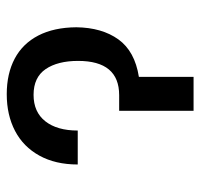

<svg xmlns="http://www.w3.org/2000/svg" viewBox="-32 -544 577 552"><g transform="rotate(-90 256.0 -268.5)"><path d="M260.7 -537.1Q319.8 -537.1 363 -514.2Q406.2 -491.2 429.4 -446.3Q452.6 -401.4 453.1 -336.9Q452.1 -263.2 418.2 -216.1Q384.3 -168.9 310.5 -157.2V0H212.9V-213.9H257.8Q356.4 -213.9 356.4 -332Q356.4 -390.6 332.8 -425.3Q309.1 -460 258.8 -460Q209.5 -460 182.9 -426.3Q156.2 -392.6 156.2 -333H58.6Q58.6 -397 84 -443.1Q109.4 -489.3 155 -513.2Q200.7 -537.1 260.7 -537.1Z"/></g></svg>

Font: Pretendard JP
Style: Regular
Weight: 400
Designer: Base glyphs from Inter by Rasmus Andersson; Hangeul glyphs from Noto Sans CJK(Source Han Sans) by Jang Soo-young and Kan
Foundry: Kil Hyung-jin
Version: Version 1.309